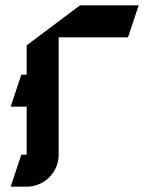

<svg xmlns="http://www.w3.org/2000/svg" viewBox="-20 -680 560 720"><path d="M200 -100V-540H460L500 -660H280L80 -510V-400H60L20 -280H80V-100H60L20 20H80C146.2 20 200 -33.8 200 -100Z"/></svg>

Font: Abibas
Style: Medium
Weight: 500
Version: Version 0.3